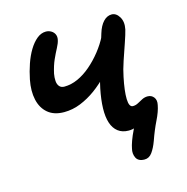

<svg xmlns="http://www.w3.org/2000/svg" viewBox="-99 -606 830 851"><g transform="rotate(-15 315.5 -180.5)"><path d="M462 150Q433 150 423.5 130.5Q414 111 420 88Q422 76 429.5 55Q437 34 449.5 8.5Q462 -17 478 -41L498 -20Q478 -6 462 1Q446 8 427 8Q398 8 378.5 -7Q359 -22 350 -49.5Q341 -77 342 -116.5Q343 -156 353 -205Q358 -229 367 -262Q376 -295 386.5 -329Q397 -363 406.5 -393Q416 -423 421 -440Q431 -473 448 -491Q465 -509 486 -509Q507 -509 521 -486Q535 -463 528 -429Q523 -408 510.5 -372Q498 -336 485 -297.5Q472 -259 466 -228Q453 -166 454 -129Q455 -92 473 -92Q486 -92 497.5 -98.5Q509 -105 521 -111Q533 -117 546 -117Q564 -117 574.5 -103.5Q585 -90 580 -68Q575 -40 556.5 -2.5Q538 35 522 81Q511 111 497 130.5Q483 150 462 150ZM172 -145Q126 -145 98 -168.5Q70 -192 61 -232.5Q52 -273 62 -324Q69 -359 80.5 -392.5Q92 -426 108 -452.5Q124 -479 143.5 -495Q163 -511 185 -511Q198 -511 209 -504.5Q220 -498 225 -487Q230 -476 227 -462Q224 -447 213.5 -427.5Q203 -408 191.5 -382.5Q180 -357 172 -321Q169 -304 170 -288.5Q171 -273 179 -263.5Q187 -254 202 -254Q233 -254 264 -268Q295 -282 324 -307Q353 -332 377.5 -363Q402 -394 418 -426L437 -321Q412 -288 382 -256Q352 -224 318.5 -199.5Q285 -175 248 -160Q211 -145 172 -145Z"/></g></svg>

Font: Shantell Sans Medium
Style: Italic
Weight: 500
Italic angle: -11°
Designer: Stephen Nixon, Anya Danilova, Shantell Martin
Foundry: Arrow Type
Version: Version 1.011;[c5ecc13dd]